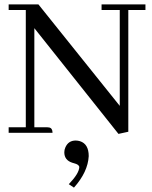

<svg xmlns="http://www.w3.org/2000/svg" viewBox="-20 -606 693 876"><path d="M443.4 -560.5H526.4V-123L155.3 -585.9H19.5V-560.5H97.7V-25.4H19.5V0H219.7Q219.7 -21.5 204.1 -24.4Q199.2 -25.4 194.3 -25.4H136.7V-477.5L520.5 4.9L565.4 -4.9V-560.5H643.6V-585.9H443.4ZM384.8 106.4Q384.8 50.8 344.7 38.1Q335 35.2 325.2 35.2Q292 35.2 278.3 66.4Q273.4 77.1 273.4 88.9Q273.4 125 310.5 136.7Q314.5 137.7 317.4 138.7Q340.8 144.5 341.8 156.2Q340.8 185.5 293.9 234.4L317.4 250Q380.9 178.7 384.8 106.4Z"/></svg>

Font: Abhaya Libre
Style: Regular
Weight: 400
Designer: Pushpananda Ekanayake, Sol Matas, Pathum Egodawatta
Foundry: Mooniak
Version: Version 1.050 ; ttfautohint (v1.6)